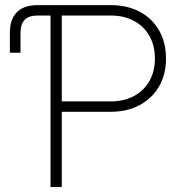

<svg xmlns="http://www.w3.org/2000/svg" viewBox="-20 -748 718 768"><path d="M19.5 -537.1V-615.7Q19.5 -670.9 47.6 -699.2Q75.7 -727.5 130.4 -727.5H182.1V-686H131.8Q95.7 -686 78.9 -668.9Q62 -651.9 62 -615.2V-537.1ZM182.1 0V-727.5H422.9Q489.3 -727.5 539.1 -700.9Q588.9 -674.3 616.5 -626Q644 -577.6 644 -513.7Q644 -450.2 616.2 -402.3Q588.4 -354.5 538.6 -327.6Q488.8 -300.8 421.9 -300.8H207V-342.3H421.9Q475.6 -342.3 515.6 -363.8Q555.7 -385.3 577.6 -423.8Q599.6 -462.4 599.6 -513.7Q599.6 -565.9 577.6 -604.5Q555.7 -643.1 515.6 -664.6Q475.6 -686 421.9 -686H227.1V0Z"/></svg>

Font: Inter 28pt ExtraLight
Style: Regular
Weight: 250
Designer: Rasmus Andersson
Foundry: rsms
Version: Version 4.001;git-66647c0bb